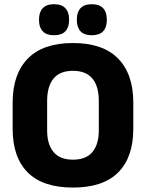

<svg xmlns="http://www.w3.org/2000/svg" viewBox="-20 -852 675 888"><path d="M317.5 15.5Q178 15.5 108.2 -54.5Q38.5 -124.5 38.5 -256V-377.5Q38.5 -509.5 108.8 -581.2Q179 -653 317.5 -653Q456 -653 526.2 -581.2Q596.5 -509.5 596.5 -377.5V-256Q596.5 -124.5 526.5 -54.5Q456.5 15.5 317.5 15.5ZM317.5 -113.5Q378 -113.5 407.5 -149Q437 -184.5 437 -248.5V-385.5Q437 -452.5 407.5 -488.5Q378 -524.5 317.5 -524.5Q257 -524.5 227.5 -488.5Q198 -452.5 198 -385.5V-248.5Q198 -184.5 227.5 -149Q257 -113.5 317.5 -113.5ZM229.5 -689Q195 -689 177.8 -707.2Q160.5 -725.5 160.5 -758.5V-762.5Q160.5 -796 177.8 -814.2Q195 -832.5 229.5 -832.5Q265 -832.5 282.2 -814.2Q299.5 -796 299.5 -762.5V-758.5Q299.5 -725.5 282.2 -707.2Q265 -689 229.5 -689ZM404.5 -689Q369.5 -689 352.5 -707.2Q335.5 -725.5 335.5 -758.5V-762.5Q335.5 -796 352.5 -814.2Q369.5 -832.5 404.5 -832.5Q439.5 -832.5 456.8 -814.2Q474 -796 474 -762.5V-758.5Q474 -725.5 456.8 -707.2Q439.5 -689 404.5 -689Z"/></svg>

Font: Anek Odia Medium
Style: Bold
Weight: 700
Version: Version 1.003